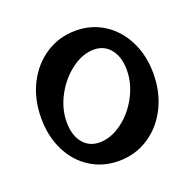

<svg xmlns="http://www.w3.org/2000/svg" viewBox="-93 -563 679 671"><g transform="rotate(-20 246.5 -228.0)"><path d="M36 -221Q36 -291 64 -347Q92 -403 141.5 -435.5Q191 -468 253 -468Q312 -468 358.5 -438Q405 -408 431.5 -355Q458 -302 458 -235Q458 -165 430 -109Q402 -53 352.5 -20.5Q303 12 241 12Q182 12 135 -18Q88 -48 62 -101Q36 -154 36 -221ZM375 -278Q375 -326 352 -355Q329 -384 290 -384Q249 -384 208 -354Q167 -324 141 -276Q115 -228 115 -178Q115 -129 138 -100.5Q161 -72 200 -72Q242 -72 283 -102Q324 -132 349.5 -180Q375 -228 375 -278Z"/></g></svg>

Font: Alegreya Medium
Style: Regular
Weight: 500
Designer: Juan Pablo del Peral
Foundry: Huerta Tipografica
Version: Version 2.007; ttfautohint (v1.6)